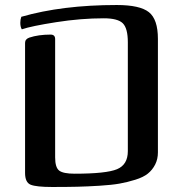

<svg xmlns="http://www.w3.org/2000/svg" viewBox="-20 -733 720 766"><path d="M610 -125Q610 -98 599 -76.5Q588 -55 570 -40.5Q552 -26 520 -16Q488 -6 457 -0.5Q426 5 377.5 8Q329 11 288.5 12Q248 13 188 13Q125 13 102.5 4Q80 -5 80 -43V-562Q80 -577 97 -583Q133 -595 182 -595Q200 -595 200 -577V-105Q200 -65 216 -52.5Q232 -40 278 -40Q404 -40 447 -58Q490 -76 490 -130V-564Q490 -620 470 -640Q450 -660 394 -660Q303 -660 204 -644.5Q105 -629 67 -616Q61 -626 61 -642Q61 -655 65 -666Q228 -713 446 -713Q538 -713 574 -684.5Q610 -656 610 -578Z"/></svg>

Font: Federant
Style: Medium
Weight: 500
Designer: Cyreal (www.cyreal.org)
Foundry: Cyreal (www.cyreal.org)
Version: Version 1.010